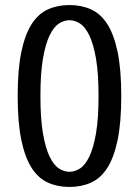

<svg xmlns="http://www.w3.org/2000/svg" viewBox="-20 -730 550 760"><path d="M255 -710Q302 -710 340 -693Q378 -676 404.5 -635Q431 -594 445.5 -524.5Q460 -455 460 -350Q460 -245 445.5 -175.5Q431 -106 404.5 -65Q378 -24 340 -7Q302 10 255 10Q208 10 170 -7Q132 -24 105.5 -65Q79 -106 64.5 -175.5Q50 -245 50 -350Q50 -455 64.5 -524.5Q79 -594 105.5 -635Q132 -676 170 -693Q208 -710 255 -710ZM255 -50Q276 -50 296.5 -63Q317 -76 333.5 -110Q350 -144 360 -202Q370 -260 370 -350Q370 -440 360 -498Q350 -556 333.5 -590Q317 -624 296.5 -637Q276 -650 255 -650Q234 -650 213.5 -637Q193 -624 176.5 -590Q160 -556 150 -498Q140 -440 140 -350Q140 -260 150 -202Q160 -144 176.5 -110Q193 -76 213.5 -63Q234 -50 255 -50Z"/></svg>

Font: Cuprum
Style: Regular
Weight: 400
Designer: Jovanny Lemonad
Foundry: Jovanny Lemonad
Version: Version 1.002